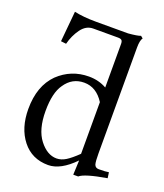

<svg xmlns="http://www.w3.org/2000/svg" viewBox="-132 -787 758 887"><g transform="rotate(20 247.0 -343.0)"><path d="M334 -91V-345Q296 -405 236 -405Q177 -405 143 -354Q112 -311 112 -221Q112 -130 150 -81Q188 -32 234 -32Q257 -32 279.5 -46Q302 -60 334 -91ZM408 -698 419 -689Q409 -676 409 -641V-120Q409 -81 413 -67Q418 -52 435 -52Q469 -52 484 -55L488 -27Q381 -9 357 12H333L336 -59Q269 10 208 10Q128 10 81 -49.5Q34 -109 34 -203Q34 -316 97 -379Q160 -439 247 -439Q295 -439 334 -417V-631Q334 -644 329 -649Q324 -654 311 -654H189Q154 -654 130 -621Q106 -588 95 -545L69 -548L83 -698Q128 -688 189 -688H348Q394 -692 408 -698Z"/></g></svg>

Font: Libertinus Sans
Style: Regular
Weight: 400
Designer: Philipp H. Poll
Foundry: Khaled Hosny
Version: Version 6.1